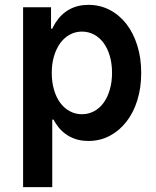

<svg xmlns="http://www.w3.org/2000/svg" viewBox="-20 -570 640 790"><path d="M344 -550Q300 -550 266 -531.5Q232 -513 209 -477.5Q186 -442 174 -390Q162 -338 162 -270Q162 -203 174 -150.5Q186 -98 209 -62.5Q232 -27 266 -8.5Q300 10 344 10Q391.6 10 431.3 -11Q471 -32 500 -69Q529 -106 545 -157.3Q561 -208.6 561 -270Q561 -331.4 545 -382.7Q529 -434 500.2 -471.2Q471.3 -508.4 431.5 -529.2Q391.7 -550 344 -550ZM317 -440Q344.2 -440 367.3 -427.6Q390.3 -415.3 406.6 -392.8Q422.9 -370.4 431.9 -339.3Q441 -308.2 441 -270Q441 -233 431.9 -201.6Q422.9 -170.3 406.6 -147.6Q390.3 -124.9 367.3 -112.5Q344.2 -100 317 -100Q289.6 -100 266.6 -112.7Q243.6 -125.3 227.3 -147.7Q211 -170 202 -201.3Q193 -232.6 193 -270.3Q193 -308 202.2 -338.9Q211.5 -369.9 227.7 -392.3Q243.9 -414.6 266.8 -427.3Q289.7 -440 317 -440ZM75 -540V200H195V-78H203L176 -250L198 -452H190V-540Z"/></svg>

Font: CommitMonoV143 ExtLt
Style: Regular
Weight: 200
Monospace: yes
Designer: Eigil Nikolajsen
Foundry: Eigil Nikolajsen
Version: Version 1.143